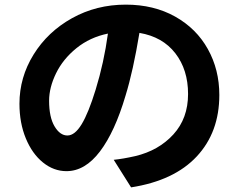

<svg xmlns="http://www.w3.org/2000/svg" viewBox="-20 -762 1040 829"><path d="M192 -327Q192 -256 215.5 -216.5Q239 -177 271 -177Q303 -177 332.5 -225.5Q362 -274 393 -375Q429 -492 446 -617Q368 -601 310 -554Q252 -507 222 -445.5Q192 -384 192 -327ZM522 -349Q476 -193 411.5 -108Q347 -23 267 -23Q212 -23 165.5 -60.5Q119 -98 91.5 -164.5Q64 -231 64 -314Q64 -428 125 -526.5Q186 -625 291 -683.5Q396 -742 523 -742Q644 -742 736 -690.5Q828 -639 877.5 -550Q927 -461 927 -352Q927 -191 829.5 -86.5Q732 18 546 47L471 -72Q511 -76 564 -88Q665 -112 728.5 -181.5Q792 -251 792 -356Q792 -461 737 -532Q682 -603 582 -620Q555 -456 522 -349Z"/></svg>

Font: Sinter Bold
Style: Regular
Weight: 700
Foundry: Adobe & rsms
Version: Version 1.000